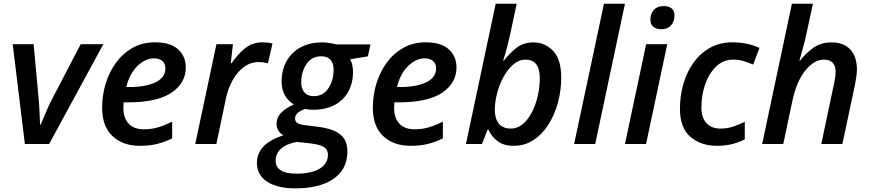

<svg xmlns="http://www.w3.org/2000/svg" viewBox="-20 -780 4715 1040"><path d="M114.7 0 48.8 -540.5H162.1L189.5 -243.7Q191.4 -224.1 192.9 -198Q194.3 -171.9 195.3 -146.7Q196.3 -121.6 196.8 -105.5H200.7Q209 -125.5 219.7 -151.1Q230.5 -176.8 241.7 -201.4Q252.9 -226.1 262.2 -243.2L417 -540.5H539.6L246.1 0Z M737.8 9.8Q644.5 9.8 588.9 -43.2Q533.2 -96.2 533.2 -196.8Q533.2 -263.2 552.2 -326.4Q571.3 -389.6 608.2 -440.2Q645 -490.7 698.2 -520.8Q751.5 -550.8 819.8 -550.8Q902.3 -550.8 944.3 -513.2Q986.3 -475.6 986.3 -414.6Q986.3 -330.6 909.2 -278.1Q832 -225.6 671.9 -225.6H649.9Q648.4 -211.9 648.4 -195.8Q648.4 -141.6 676.5 -110.6Q704.6 -79.6 759.3 -79.6Q799.8 -79.6 834.7 -89.8Q869.6 -100.1 912.6 -120.6V-30.3Q873 -11.2 832.5 -0.7Q792 9.8 737.8 9.8ZM664.1 -308.6H680.7Q770 -308.6 823 -334.5Q876 -360.4 876 -409.7Q876 -434.6 859.9 -449.2Q843.8 -463.9 813 -463.9Q767.1 -463.9 724.1 -422.1Q681.2 -380.4 664.1 -308.6Z M1037.6 0 1152.3 -540.5H1241.7L1230 -438.5H1235.4Q1266.6 -485.4 1306.9 -518.1Q1347.2 -550.8 1403.3 -550.8Q1416.5 -550.8 1430.7 -549.1Q1444.8 -547.4 1456.1 -544.4L1431.2 -437Q1420.4 -439.9 1407.7 -441.9Q1395 -443.8 1380.9 -443.8Q1337.9 -443.8 1302 -417.7Q1266.1 -391.6 1240.7 -346.7Q1215.3 -301.8 1203.6 -246.1L1151.9 0Z M1579.6 240.2Q1481.4 240.2 1426.5 203.9Q1371.6 167.5 1371.6 102.5Q1371.6 51.8 1406 14.6Q1440.4 -22.5 1515.1 -47.4Q1478 -68.4 1478 -109.4Q1478 -143.1 1501.2 -167.7Q1524.4 -192.4 1571.3 -214.4Q1539.6 -233.9 1522.5 -264.9Q1505.4 -295.9 1505.4 -338.4Q1505.9 -434.1 1565.4 -492.2Q1593.8 -520 1633.8 -535.2Q1673.8 -550.3 1722.7 -550.3Q1760.7 -550.3 1800.3 -539.6H1986.8L1972.7 -474.6L1877 -459Q1892.1 -430.2 1892.1 -389.6Q1892.1 -342.8 1876.7 -304.7Q1861.3 -266.6 1833 -240.2Q1775.4 -186 1678.2 -185.5Q1650.4 -185.5 1633.3 -189.9Q1578.1 -170.9 1578.1 -138.2Q1578.1 -125.5 1585.9 -117.7Q1592.8 -110.8 1606.2 -106.9Q1619.6 -103 1639.2 -101.1L1701.7 -93.3Q1785.2 -83 1823.5 -51.5Q1861.8 -20 1861.8 40Q1861.8 144 1774.9 196.3Q1702.1 240.2 1579.6 240.2ZM1680.2 -259.3Q1730 -259.3 1758.3 -301Q1786.6 -342.8 1787.1 -402.8Q1787.1 -439.5 1768.6 -457.5Q1751.5 -475.1 1719.2 -475.1Q1669.4 -475.1 1640.6 -433.8Q1611.8 -392.6 1611.8 -333Q1611.8 -304.2 1624.5 -286.1Q1640.6 -259.3 1680.2 -259.3ZM1585.4 160.6Q1669.9 160.6 1714.4 131.8Q1756.3 105 1756.3 57.6Q1756.3 37.1 1743.7 24.4Q1731.9 12.7 1711.4 6.3Q1690.9 0 1660.2 -3.4L1587.9 -11.2Q1531.2 -1 1502.2 25.4Q1473.1 51.8 1473.1 89.8Q1473.1 160.6 1585.4 160.6Z M2204.1 9.8Q2110.8 9.8 2055.2 -43.2Q1999.5 -96.2 1999.5 -196.8Q1999.5 -263.2 2018.6 -326.4Q2037.6 -389.6 2074.5 -440.2Q2111.3 -490.7 2164.6 -520.8Q2217.8 -550.8 2286.1 -550.8Q2368.7 -550.8 2410.6 -513.2Q2452.6 -475.6 2452.6 -414.6Q2452.6 -330.6 2375.5 -278.1Q2298.3 -225.6 2138.2 -225.6H2116.2Q2114.7 -211.9 2114.7 -195.8Q2114.7 -141.6 2142.8 -110.6Q2170.9 -79.6 2225.6 -79.6Q2266.1 -79.6 2301 -89.8Q2335.9 -100.1 2378.9 -120.6V-30.3Q2339.4 -11.2 2298.8 -0.7Q2258.3 9.8 2204.1 9.8ZM2130.4 -308.6H2147Q2236.3 -308.6 2289.3 -334.5Q2342.3 -360.4 2342.3 -409.7Q2342.3 -434.6 2326.2 -449.2Q2310.1 -463.9 2279.3 -463.9Q2233.4 -463.9 2190.4 -422.1Q2147.5 -380.4 2130.4 -308.6Z M2762.2 9.8Q2708 9.8 2674.8 -15.6Q2641.6 -41 2625.5 -78.1H2621.1L2590.8 0H2503.9L2665 -759.8H2778.8L2744.1 -597.7Q2738.8 -571.3 2731.2 -542Q2723.6 -512.7 2716.8 -488.3Q2710 -463.9 2705.6 -452.1H2709.5Q2740.2 -491.2 2777.6 -520.8Q2814.9 -550.3 2869.1 -550.3Q2932.1 -550.3 2976.1 -504.4Q3020 -458.5 3020 -359.9Q3020 -290.5 3002.2 -224.6Q2984.4 -158.7 2950.9 -105.7Q2917.5 -52.7 2869.9 -21.5Q2822.3 9.8 2762.2 9.8ZM2747.1 -83.5Q2781.7 -83.5 2810.5 -106.9Q2839.4 -130.4 2860.1 -169.9Q2880.9 -209.5 2892.3 -258.1Q2903.8 -306.6 2903.8 -356.9Q2903.8 -457 2826.7 -457Q2791 -457 2760.7 -431.2Q2730.5 -405.3 2707.8 -364Q2685.1 -322.8 2672.6 -274.9Q2660.2 -227.1 2660.2 -183.1Q2660.2 -137.7 2682.1 -110.6Q2704.1 -83.5 2747.1 -83.5Z M3089.8 0 3251.5 -759.8H3365.2L3204.1 0Z M3562.5 -621.6Q3537.1 -621.6 3520 -634Q3502.9 -646.5 3502.9 -673.3Q3502.9 -706.5 3522 -726.8Q3541 -747.1 3575.7 -747.1Q3601.1 -747.1 3617.2 -735.1Q3633.3 -723.1 3633.3 -696.8Q3633.3 -662.6 3614.3 -642.1Q3595.2 -621.6 3562.5 -621.6ZM3365.2 0 3480 -540.5H3594.2L3479.5 0Z M3863.8 9.8Q3776.4 9.8 3719.7 -38.8Q3663.1 -87.4 3663.1 -190.9Q3663.1 -263.2 3682.4 -328.1Q3701.7 -393.1 3738.3 -443.1Q3774.9 -493.2 3827.6 -522Q3880.4 -550.8 3947.8 -550.8Q3989.7 -550.8 4026.4 -542.7Q4063 -534.7 4093.8 -520.5L4059.6 -430.2Q4036.1 -440.4 4009.5 -448.7Q3982.9 -457 3951.2 -457Q3897.9 -457 3859.4 -420.2Q3820.8 -383.3 3800 -324Q3779.3 -264.6 3779.3 -197.3Q3779.3 -143.1 3806.4 -113.3Q3833.5 -83.5 3882.8 -83.5Q3918.9 -83.5 3950.4 -94Q3981.9 -104.5 4014.2 -120.1V-25.4Q3983.4 -9.3 3946.5 0.2Q3909.7 9.8 3863.8 9.8Z M4108.4 0 4269.5 -759.8H4383.3L4347.7 -595.2Q4341.3 -562.5 4330.1 -522.9Q4318.8 -483.4 4310.1 -452.1H4314.5Q4343.3 -490.2 4384.5 -520.3Q4425.8 -550.3 4483.4 -550.3Q4549.8 -550.3 4585.7 -512Q4621.6 -473.6 4621.6 -403.8Q4621.6 -385.3 4618.4 -364Q4615.2 -342.8 4610.8 -319.8L4543 0H4428.7L4498 -328.1Q4506.3 -365.7 4506.3 -389.6Q4506.3 -457 4442.4 -457Q4389.6 -457 4341.8 -397.7Q4293.9 -338.4 4271.5 -231L4222.7 0Z"/></svg>

Font: Open Sans SemiBold
Style: Italic
Weight: 600
Italic angle: -12°
Designer: Monotype Design Team
Foundry: Monotype Imaging Inc.
Version: Version 3.003; ttfautohint (v1.8.4)